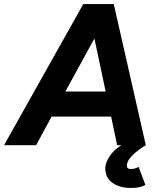

<svg xmlns="http://www.w3.org/2000/svg" viewBox="-54 -720 793 952"><path d="M359 -700H510L669 0Q632 22 604.5 48Q577 74 575 100V102Q575 118 594 118Q617 118 633 107L667 197Q641 212 596 212Q539 212 503.5 186.5Q468 161 468 114Q468 88 489 55.5Q510 23 548 0H527L497 -142H202L125 0H-34ZM470 -266 414 -529 270 -266Z"/></svg>

Font: Oak Sans
Style: Bold Italic
Weight: 700
Italic angle: -9.5°
Foundry: Erik Kennedy, Walven
Version: Version 1.000